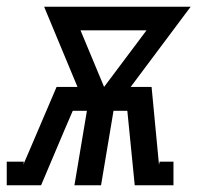

<svg xmlns="http://www.w3.org/2000/svg" viewBox="-67 -550 587 570"><path d="M-47 0V-70H4L2 -61L16 -93L101 -292H163L64 -530H499L321 -292H383L405 -61L407 -70H448V0H333L311 -221H270L233 0H154L191 -221H149L124 -163L55 0ZM242 -292 368 -460H172Z"/></svg>

Font: Iosevka Slab
Style: Italic
Weight: 400
Italic angle: -9°
Monospace: yes
Designer: Belleve Invis
Foundry: Belleve Invis
Version: Version 11.1.0; ttfautohint (v1.8.3)